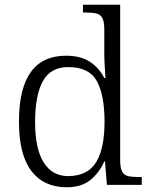

<svg xmlns="http://www.w3.org/2000/svg" viewBox="-20 -780 636 810"><path d="M261 10Q165 10 112.5 -58.5Q60 -127 60 -267Q60 -407 110 -476Q160 -545 258 -545Q320 -545 359 -519.5Q398 -494 420 -451H425Q423 -477 421.5 -506Q420 -535 420 -558V-655Q420 -688 412 -703.5Q404 -719 387 -723Q370 -727 345 -727H330V-760H487V-103Q487 -72 495 -56.5Q503 -41 520.5 -37Q538 -33 567 -33H578V0H431L423 -99H420Q398 -50 360.5 -20Q323 10 261 10ZM268 -37Q351 -38 386 -96.5Q421 -155 421 -266Q421 -379 388.5 -438Q356 -497 268 -497Q193 -497 160.5 -437Q128 -377 128 -265Q128 -153 164 -95Q200 -37 268 -37Z"/></svg>

Font: Noto Rashi Hebrew Light
Style: Regular
Weight: 300
Version: Version 1.006